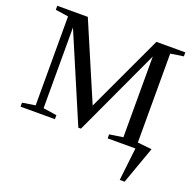

<svg xmlns="http://www.w3.org/2000/svg" viewBox="-147 -806 1184 1171"><g transform="rotate(20 444.5 -221.0)"><path d="M781.7 212.9H750L774.4 0H594.2V-25.9L682.1 -39.1V-563L420.9 0H403.8L164.1 -563V-39.1L252 -25.9V0H28.8V-25.9L112.8 -39.1V-616.2L28.8 -628.9V-654.8H227.1L439.9 -156.7L672.4 -654.8H859.9V-628.9L775.9 -616.2V-39.1L868.2 -29.3Z"/></g></svg>

Font: Tinos
Style: Regular
Weight: 400
Designer: Steve Matteson
Foundry: Monotype Imaging Inc.
Version: Version 1.23